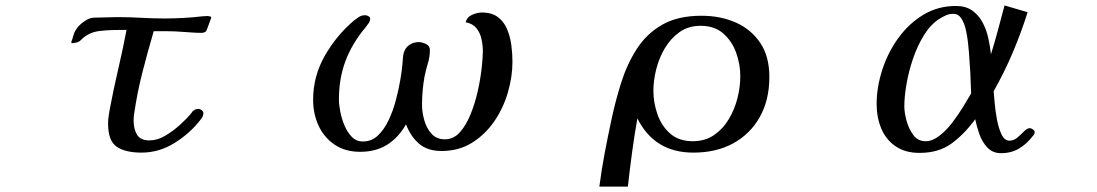

<svg xmlns="http://www.w3.org/2000/svg" viewBox="-20 -565 4040 707"><path d="M758 -500Q757 -497 752.5 -485Q748 -473 744 -462Q740 -451 739 -450Q732 -444 722 -444Q703 -444 684.5 -445.5Q666 -447 647 -448Q622 -450 597 -450Q572 -450 546 -450Q524 -375 504.5 -299Q485 -223 474 -146Q473 -140 472.5 -133.5Q472 -127 472 -121Q472 -90 484.5 -69Q497 -48 531 -48Q559 -48 588 -65Q617 -82 643 -105.5Q669 -129 685 -149Q689 -156 693 -158Q701 -164 711 -164Q717 -164 723 -159Q729 -154 729 -148Q729 -141 726 -135.5Q723 -130 719 -125Q681 -75 623.5 -39Q566 -3 501 -3Q442 -3 410 -24.5Q378 -46 378 -110Q378 -124 380 -136.5Q382 -149 384 -162Q398 -236 415 -309Q432 -382 446 -455Q427 -455 400 -454.5Q373 -454 347.5 -451Q322 -448 305 -438Q287 -428 278 -417.5Q269 -407 245 -406L242 -409Q247 -422 250.5 -435Q254 -448 262 -459Q271 -473 290.5 -486.5Q310 -500 326 -500Q348 -500 369.5 -501Q391 -502 413 -502Q457 -502 500 -499.5Q543 -497 586 -497Q621 -497 656.5 -499Q692 -501 726 -505Q731 -505 735 -505.5Q739 -506 743 -506Q747 -506 752 -505Q757 -504 758 -500Z M1867 -338Q1867 -282 1850 -224Q1833 -166 1799.5 -117.5Q1766 -69 1717.5 -39Q1669 -9 1606 -9Q1555 -9 1524 -35Q1493 -61 1475 -107Q1447 -58 1405.5 -32Q1364 -6 1306 -6Q1251 -6 1212 -32.5Q1173 -59 1153 -102.5Q1133 -146 1133 -198Q1133 -284 1176 -359.5Q1219 -435 1283 -489Q1293 -497 1302.5 -503Q1312 -509 1325 -509Q1330 -509 1336.5 -505.5Q1343 -502 1343 -497Q1343 -487 1337 -479Q1331 -471 1325 -463Q1276 -404 1252 -340Q1228 -276 1228 -198Q1228 -180 1233 -154Q1238 -128 1248.5 -103Q1259 -78 1275.5 -61Q1292 -44 1316 -44Q1348 -44 1371 -65.5Q1394 -87 1410.5 -121.5Q1427 -156 1437.5 -195.5Q1448 -235 1454 -270.5Q1460 -306 1462 -330Q1463 -339 1463.5 -349Q1464 -359 1466 -368Q1471 -388 1486.5 -399Q1502 -410 1522 -410Q1534 -410 1548.5 -403Q1563 -396 1563 -381Q1563 -356 1555.5 -331.5Q1548 -307 1543 -282Q1534 -231 1534 -178Q1534 -153 1542 -123.5Q1550 -94 1568.5 -73Q1587 -52 1618 -52Q1650 -52 1673 -77.5Q1696 -103 1712.5 -143.5Q1729 -184 1739 -228.5Q1749 -273 1753.5 -313Q1758 -353 1758 -376Q1758 -398 1753 -421Q1748 -444 1734.5 -461Q1721 -478 1695 -483Q1699 -502 1718.5 -510.5Q1738 -519 1754 -519Q1791 -519 1813.5 -502Q1836 -485 1847.5 -457Q1859 -429 1863 -398Q1867 -367 1867 -338Z M2706 -284Q2706 -329 2690.5 -371.5Q2675 -414 2643 -442Q2611 -470 2560 -470Q2515 -470 2482.5 -447Q2450 -424 2428.5 -388Q2407 -352 2396.5 -310.5Q2386 -269 2386 -231Q2386 -187 2401 -144Q2416 -101 2448 -73Q2480 -45 2531 -45Q2576 -45 2609 -67.5Q2642 -90 2663.5 -126Q2685 -162 2695.5 -203.5Q2706 -245 2706 -284ZM2813 -282Q2813 -197 2778 -134.5Q2743 -72 2680.5 -37.5Q2618 -3 2533 -3Q2390 -3 2327 -129Q2316 -67 2307.5 -4Q2299 59 2292 122H2187Q2195 60 2206.5 -0.5Q2218 -61 2231 -122Q2246 -193 2267.5 -261Q2289 -329 2325 -385Q2361 -441 2418.5 -474Q2476 -507 2563 -507Q2633 -507 2689.5 -482Q2746 -457 2779.5 -407Q2813 -357 2813 -282Z M3556 -221Q3555 -259 3553 -296.5Q3551 -334 3548 -371Q3547 -384 3544.5 -407.5Q3542 -431 3536.5 -455.5Q3531 -480 3520 -497Q3509 -514 3491 -514Q3475 -514 3463 -508.5Q3451 -503 3438 -495Q3406 -474 3382 -435Q3358 -396 3342 -349Q3326 -302 3318 -255.5Q3310 -209 3310 -173Q3310 -151 3318 -121Q3326 -91 3343 -68Q3360 -45 3388 -45Q3413 -45 3438.5 -64.5Q3464 -84 3486.5 -113.5Q3509 -143 3527 -172.5Q3545 -202 3556 -221ZM3790 -78Q3790 -71 3783 -64Q3761 -35 3732.5 -18Q3704 -1 3666 -1Q3635 -1 3615.5 -22Q3596 -43 3586 -72Q3576 -101 3571 -126Q3532 -72 3484.5 -37Q3437 -2 3366 -2Q3313 -2 3277.5 -26.5Q3242 -51 3225 -92Q3208 -133 3208 -182Q3208 -242 3228 -305.5Q3248 -369 3286.5 -423Q3325 -477 3379 -510Q3433 -543 3500 -543Q3536 -543 3559.5 -526.5Q3583 -510 3597.5 -483.5Q3612 -457 3619 -425.5Q3626 -394 3629 -365Q3643 -410 3655 -455Q3667 -500 3679 -545L3764 -520Q3740 -444 3709 -371Q3678 -298 3639 -229Q3640 -216 3642.5 -187Q3645 -158 3651 -125.5Q3657 -93 3668 -70Q3679 -47 3697 -47Q3713 -47 3726.5 -58.5Q3740 -70 3751 -81.5Q3762 -93 3772 -93Q3777 -93 3783.5 -88.5Q3790 -84 3790 -78Z"/></svg>

Font: Kaisei Opti Medium
Style: Regular
Weight: 500
Designer: Font-Kai, 金井和夫
Foundry: KAZUO KANAI
Version: Version 5.003